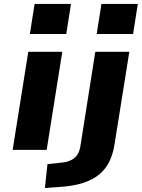

<svg xmlns="http://www.w3.org/2000/svg" viewBox="-20 -758 717 971"><path d="M131 -586 155 -738H339L315 -586ZM44 0 123 -496H295L216 0ZM469 -586 493 -738H677L653 -586ZM207 193 220 72 286 65Q329 62 354 43Q379 24 386 -15L462 -496H634L560 -33Q553 16 535 55Q517 94 484.5 122Q452 150 400.5 167Q349 184 273 188Z"/></svg>

Font: Nunito Sans 10pt Expanded ExtraBold
Style: Italic
Weight: 800
Width: 7
Italic angle: -9°
Designer: Vernon Adams
Foundry: Vernon Adams
Version: Version 3.101;gftools[0.9.27]